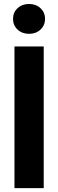

<svg xmlns="http://www.w3.org/2000/svg" viewBox="-20 -966 299 986"><path d="M204.5 -727.5V0H54.3V-727.5ZM129.1 -792.3Q93.6 -792.3 70.2 -814.1Q46.9 -836 46.9 -869.1Q46.9 -902.1 70.2 -923.9Q93.6 -945.6 129.1 -945.6Q164.7 -945.6 188 -923.9Q211.3 -902.1 211.3 -869.1Q211.3 -836 188 -814.1Q164.7 -792.3 129.1 -792.3Z"/></svg>

Font: Inter Khmer Looped
Style: Regular
Weight: 400
Designer: Rasmus Andersson, Sovichet Tep
Foundry: Anagata Design
Version: Version 1.000